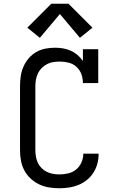

<svg xmlns="http://www.w3.org/2000/svg" viewBox="-20 -998 640 1026"><path d="M297 8Q270 8 242 3.5Q214 -1 189 -13Q164 -25 143.5 -44Q123 -63 110 -87.5Q97 -112 92 -139.5Q87 -167 87 -195V-540Q87 -566 91 -592Q95 -618 105.5 -642Q116 -666 133 -686Q150 -706 173 -719.5Q196 -733 222 -738Q248 -743 274 -743Q295 -743 316.5 -739.5Q338 -736 358 -727Q378 -718 394.5 -704Q411 -690 423 -672V-735H505V-554H423Q423 -578 415 -601Q407 -624 389 -640.5Q371 -657 347.5 -663Q324 -669 300 -669Q283 -669 265.5 -666.5Q248 -664 232.5 -656Q217 -648 204 -635.5Q191 -623 183.5 -607.5Q176 -592 172.5 -574.5Q169 -557 169 -540V-195Q169 -178 172 -160.5Q175 -143 182.5 -127.5Q190 -112 202.5 -99.5Q215 -87 230.5 -79.5Q246 -72 263 -69Q280 -66 297 -66Q321 -66 344.5 -71.5Q368 -77 386.5 -92Q405 -107 415 -129.5Q425 -152 425 -175Q425 -176 425 -176.5Q425 -177 425 -177H507Q507 -177 507 -176Q507 -175 507 -174Q507 -148 500 -122.5Q493 -97 479 -75Q465 -53 444.5 -36.5Q424 -20 400 -10Q376 0 349.5 4Q323 8 297 8ZM193 -796 126 -850 254 -978H346L474 -850L407 -796L300 -923Z"/></svg>

Font: Iosevka Curly Slab Extended
Style: Regular
Weight: 400
Width: 7
Monospace: yes
Designer: Belleve Invis
Foundry: Belleve Invis
Version: Version 11.1.0; ttfautohint (v1.8.3)